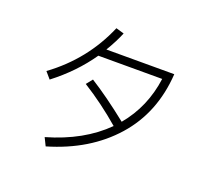

<svg xmlns="http://www.w3.org/2000/svg" viewBox="-136 -971 1271 1164"><g transform="rotate(20 500.0 -389.0)"><path d="M850 -657Q834 -403 680 -229Q526 -55 267 21L242 -30Q472 -96 612 -236Q494 -338 366 -418L398 -458Q507 -390 649 -277Q766 -417 791 -605H379Q288 -473 151 -368L115 -410Q325 -564 425 -799L477 -784Q454 -727 412 -657Z"/></g></svg>

Font: IBM Plex Sans JP Light
Style: Regular
Weight: 300
Designer: Mike Abbink; Paul van der Laan; Pieter van Rosmalen; Wujin Sim; Yejin Wi; Jinhee Kim; Boomi Park; Yona Kim; Kichan Ma
Foundry: Sandoll Inc.
Version: Version 1.002